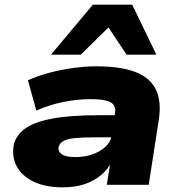

<svg xmlns="http://www.w3.org/2000/svg" viewBox="-20 -794 772 825"><path d="M250 11Q175 11 124.5 -13.5Q74 -38 52 -79Q30 -120 39 -171Q48 -211 85 -239.5Q122 -268 199.5 -283.5Q277 -299 407 -299H498L484 -204H393Q335 -204 301 -200.5Q267 -197 251.5 -187.5Q236 -178 232 -163Q228 -144 245 -131.5Q262 -119 305 -119Q343 -119 376.5 -130.5Q410 -142 433 -163Q456 -184 460 -213L474 -306Q480 -341 455 -354.5Q430 -368 370 -368Q313 -368 253 -356Q193 -344 136 -319L100 -449Q142 -468 192.5 -481.5Q243 -495 295.5 -502Q348 -509 395 -509Q496 -509 559.5 -485.5Q623 -462 649 -411Q675 -360 662 -277L619 0H439L455 -101L461 -102Q444 -66 413.5 -41Q383 -16 342.5 -2.5Q302 11 250 11ZM199 -559 379 -774H548L652 -559H524L446 -676L327 -559Z"/></svg>

Font: Nunito Sans 10pt Expanded Black
Style: Italic
Weight: 900
Width: 7
Italic angle: -9°
Designer: Vernon Adams
Foundry: Vernon Adams
Version: Version 3.101;gftools[0.9.27]